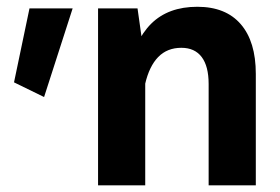

<svg xmlns="http://www.w3.org/2000/svg" viewBox="-20 -558 843 578"><path d="M68.8 -532.8 22.2 -310.1 112.7 -265.9 198.7 -532.8ZM417.2 0V-368.7L394 -532.8H275.2V0ZM750.1 -335.5Q750.1 -432.8 704.8 -485.2Q659.6 -537.6 574 -537.6Q486.7 -537.6 435.2 -486.7Q383.7 -435.8 361 -328L416.9 -305.1Q429.2 -358.4 456.2 -386.3Q483.3 -414.1 526 -414.1Q566.3 -414.1 587.2 -386.3Q608.1 -358.5 608.1 -305.2V0H750.1Z"/></svg>

Font: Estedad-FD VF
Style: Regular
Weight: 100
Designer: Amin Abedi
Version: Version 7.3